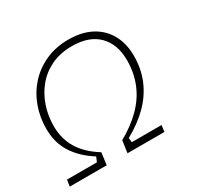

<svg xmlns="http://www.w3.org/2000/svg" viewBox="-151 -881 1086 1057"><g transform="rotate(-30 392.0 -352.5)"><path d="M5 0 11 -41H201L214 -71Q135 -121 93.5 -186.5Q52 -252 52 -340Q52 -412 75.5 -477.5Q99 -543 144.5 -594Q190 -645 255.5 -675Q321 -705 403 -705Q487 -705 547 -673Q607 -641 639 -583Q671 -525 671 -447Q671 -364 641.5 -294.5Q612 -225 556 -169Q500 -113 420 -69L423 -41H612L607 0H372L383 -77Q462 -121 516.5 -176Q571 -231 598.5 -298.5Q626 -366 626 -446Q626 -547 568 -605.5Q510 -664 401 -664Q327 -664 270 -637Q213 -610 174 -563Q135 -516 115 -456.5Q95 -397 95 -332Q95 -251 133 -188.5Q171 -126 250 -77L240 0Z"/></g></svg>

Font: Hanken Grotesk ExtraLight
Style: Italic
Weight: 250
Italic angle: -8°
Designer: Alfredo Marco Pradil
Foundry: Hanken Design Co.
Version: Version 3.013